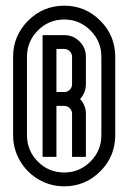

<svg xmlns="http://www.w3.org/2000/svg" viewBox="-20 -838 452 676"><path d="M75 -361.9Q75 -307.4 113.3 -269.1Q151.6 -230.7 206.2 -230.7Q260.3 -230.7 298.6 -269.3Q336.9 -307.8 336.9 -361.9V-638.1Q336.9 -692.2 298.6 -730.7Q260.3 -769.3 206.2 -769.3Q151.6 -769.3 113.3 -730.7Q75 -692.2 75 -638.1ZM385.7 -361.9Q385.7 -287.4 333 -234.7Q280.3 -182 206.2 -182Q157.4 -182 116 -206.2Q74.6 -230.3 50.4 -271.8Q26.2 -313.2 26.2 -361.9V-638.1Q26.2 -712.2 78.9 -765.1Q131.6 -818 206.2 -818Q280.3 -818 333 -765.3Q385.7 -712.6 385.7 -638.1ZM206.2 -465.2H178.7V-285.7H129.9V-714.3H206.2Q237.8 -714.3 260.1 -692Q282.4 -669.7 282.4 -638.1V-541.4Q282.4 -511.9 262 -489.4Q282.4 -466.9 282.4 -437.7V-285.7H233.7V-437.7Q233.7 -449 225.5 -457.1Q217.4 -465.2 206.2 -465.2ZM206.2 -514Q217.4 -514 225.5 -521.9Q233.7 -529.8 233.7 -541.4V-638.1Q233.7 -649.7 225.5 -657.6Q217.4 -665.6 206.2 -665.6H178.7V-514Z"/></svg>

Font: Marapfhont
Style: Book
Weight: 400
Version: Version 0.15